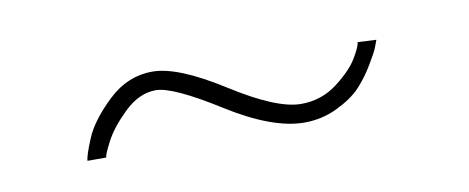

<svg xmlns="http://www.w3.org/2000/svg" viewBox="-27 -393 496 203"><g transform="rotate(-10 221.0 -291.5)"><path d="M289 -271Q311 -271 328 -284Q345 -297 352 -309Q359 -321 359 -325L379 -324Q378 -321 376 -316Q374 -311 366.5 -298.5Q359 -286 350 -276.5Q341 -267 324.5 -259Q308 -251 289 -251Q255 -251 206.5 -281.5Q158 -312 140 -312Q122 -312 106 -296.5Q90 -281 83 -267.5Q76 -254 76 -251H56Q56 -256 63.5 -274Q71 -292 92 -312Q113 -332 140 -332Q167 -332 215 -301.5Q263 -271 289 -271Z"/></g></svg>

Font: Raleway-v4020 Thin
Style: Italic
Weight: 250
Italic angle: -12°
Designer: Matt McInerney, Pablo Impallari, Rodrigo Fuenzalida
Foundry: Matt McInerney, Pablo Impallari, Rodrigo Fuenzalida
Version: Version 4.020;PS 004.020;hotconv 1.0.88;makeotf.lib2.5.64775